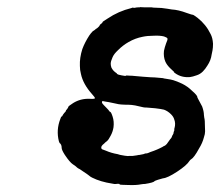

<svg xmlns="http://www.w3.org/2000/svg" viewBox="-20 -493 628 548"><path d="M379 -472Q379 -473 383.5 -472.5Q388 -472 393.5 -472Q399 -472 405 -472Q411 -472 413 -472Q417 -471 424 -471Q441 -471 458 -468Q465 -467 470 -466Q489 -465 513 -456Q518 -454 519 -454Q520 -454 520.5 -453.5Q521 -453 525 -452Q529 -451 529 -451Q531 -452 544 -442Q568 -423 581 -396Q587 -385 588 -368Q588 -357 586.5 -349Q585 -341 584 -337Q582 -321 572 -306Q566 -296 559 -289Q551 -281 541 -278Q530 -274 522 -273Q498 -271 480 -284Q476 -287 476 -287H477Q478 -287 474.5 -290Q471 -293 465 -299Q456 -308 452 -317Q446 -331 448 -348Q450 -358 454 -369Q459 -380 458 -383Q457 -386 448 -389Q436 -392 418 -391Q401 -391 387 -388Q366 -384 347 -373Q331 -364 317 -350Q305 -339 301 -329Q296 -318 296 -311Q296 -306 298 -300Q303 -290 313 -284L314 -283H313L314 -282Q316 -281 318 -280Q321 -279 326.5 -278Q332 -277 335.5 -276.5Q339 -276 340 -277Q340 -278 342 -277.5Q344 -277 350.5 -277Q357 -277 365.5 -276Q374 -275 388.5 -274Q403 -273 409.5 -272.5Q416 -272 422 -272Q441 -270 445 -270Q447 -269 455 -268Q463 -267 467 -266Q471 -265 475 -264Q485 -261 500 -254Q516 -246 528 -234Q544 -220 543 -216Q543 -215 549 -204Q553 -197 557 -189Q562 -175 562 -165Q563 -157 563 -157Q565 -151 565 -129Q566 -117 564.5 -110Q563 -103 562 -101Q558 -85 548 -69Q534 -43 525 -38Q523 -37 521 -34Q513 -21 485.5 -3Q458 15 445 16Q440 17 431 20Q422 23 421 24Q419 28 394 32Q389 32 383 33Q369 36 345 35Q332 35 329 34.5Q326 34 323 34L321 33Q321 33 321 32Q317 31 312 32Q308 33 300 31Q267 26 243 14Q237 11 234 8Q232 6 228 3.5Q224 1 217.5 -3.5Q211 -8 208 -10Q201 -13 194 -20Q191 -22 188 -24Q179 -30 165 -51Q156 -65 156 -71Q156 -81 150 -85Q150 -86 148 -90Q140 -122 152 -153Q154 -158 154.5 -159.5Q155 -161 156 -160Q157 -160 160 -166Q161 -168 163 -170Q169 -176 168 -177Q168 -178 171 -181Q175 -186 175 -188Q175 -190 189 -199Q210 -212 236 -211Q251 -210 251 -213Q251 -215 243 -224Q217 -253 211 -282Q208 -293 208 -305Q207 -328 215 -353Q222 -372 235 -392Q237 -395 239.5 -398Q242 -401 244 -403Q246 -405 246 -405Q246 -404 251 -408Q254 -411 255.5 -411.5Q257 -412 261 -416Q265 -420 264.5 -420.5Q264 -421 266 -423Q273 -428 272.5 -429.5Q272 -431 287 -440Q318 -461 355 -470Q359 -472 360.5 -471Q362 -470 366 -471Q370 -472 374.5 -472Q379 -472 379 -472ZM281 -203Q273 -205 272 -204Q271 -204 271 -201.5Q271 -199 272 -198Q273 -196 285 -184Q290 -179 291.5 -176.5Q293 -174 294 -174Q297 -174 301.5 -160Q306 -146 304 -130Q302 -117 296 -106Q290 -94 285 -90Q282 -88 280.5 -86.5Q279 -85 277 -83Q269 -77 269 -72Q269 -67 274 -66Q275 -66 282 -63Q298 -56 316 -53Q319 -52 322.5 -51Q326 -50 336.5 -48.5Q347 -47 348 -48Q348 -48 359 -48L373 -50L374 -51Q375 -50 376 -50.5Q377 -51 379 -51Q392 -53 394 -55Q395 -55 397 -55Q401 -55 409 -59Q415 -61 419 -62.5Q423 -64 426.5 -65.5Q430 -67 430 -67Q430 -67 435.5 -69.5Q441 -72 443.5 -73.5Q446 -75 447.5 -76Q449 -77 450 -77Q451 -77 456 -82L466 -96L467 -97Q469 -99 469 -99.5Q469 -100 470 -101.5Q471 -103 471 -104Q471 -105 473 -108Q476 -113 475 -113Q475 -113 476 -117Q479 -123 477 -124Q477 -124 478 -127Q482 -141 477 -153Q475 -160 468 -167Q459 -176 448 -180Q440 -182 423 -184Q416 -185 399 -186Q391 -186 388 -187Q383 -188 366 -192Q355 -194 347 -194Q322 -194 312 -197Q307 -198 300 -199.5Q293 -201 290.5 -201.5Q288 -202 281 -203Z"/></svg>

Font: TT2020 Style E
Style: Italic
Weight: 400
Italic angle: -15°
Version: Version 0.2.000